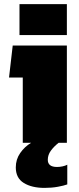

<svg xmlns="http://www.w3.org/2000/svg" viewBox="-20 -696 386 936"><path d="M75 -525V-676H306V-525ZM91 0V-318H24L42 -474H306V0H266Q243 18 228 38.5Q213 59 213 83Q213 118 258 118Q271 118 285 115Q299 112 308 107V203Q292 209 262 214.5Q232 220 197 220Q135 220 96 196Q57 172 57 120Q57 81 78.5 50Q100 19 132 0Z"/></svg>

Font: Kanit ExtraBold
Style: Regular
Weight: 800
Designer: Katatrad Team
Foundry: CadsonDemak
Version: Version 2.000; ttfautohint (v1.8.3)